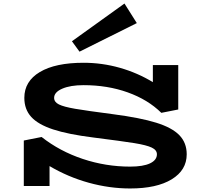

<svg xmlns="http://www.w3.org/2000/svg" viewBox="-20 -1055 1142 1089"><path d="M1039 -180Q1039 -90 954 -38Q869 14 718 14Q601 14 483.5 -18.5Q366 -51 261 -113V0H115V-258L216 -278Q319 -197 449.5 -153.5Q580 -110 718 -110Q792 -110 831 -128.5Q870 -147 870 -180Q870 -204 840.5 -218Q811 -232 743.5 -243Q676 -254 510 -275Q366 -293 281 -321Q196 -349 157 -392Q118 -435 118 -500Q118 -594 206 -646.5Q294 -699 454 -699Q559 -699 659.5 -670.5Q760 -642 847 -589V-686H991V-434L895 -415Q819 -490 704.5 -531Q590 -572 454 -572Q379 -572 333 -552Q287 -532 287 -500Q287 -476 314.5 -462.5Q342 -449 406 -438Q470 -427 623 -407Q776 -387 866 -359Q956 -331 997.5 -288Q1039 -245 1039 -180ZM431 -762 756 -924 686 -1035 388 -821Z"/></svg>

Font: BioRhyme Expanded ExtraBold
Style: Regular
Weight: 800
Width: 7
Designer: Aoife Mooney
Foundry: Aoife Mooney Type
Version: Version 1.001